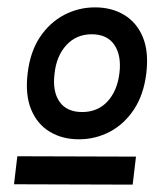

<svg xmlns="http://www.w3.org/2000/svg" viewBox="-20 -732 419 521"><path d="M27 -308 349 -307 340 -231 18 -232ZM194 -354Q149 -354 115 -374.5Q81 -395 64.5 -435Q48 -475 55 -533Q62 -592 88.5 -631.5Q115 -671 154 -691.5Q193 -712 238 -712Q283 -712 317 -691.5Q351 -671 367.5 -631.5Q384 -592 377 -533Q370 -475 343.5 -435Q317 -395 278 -374.5Q239 -354 194 -354ZM203 -428Q245 -428 271.5 -456.5Q298 -485 304 -533Q310 -581 290.5 -610Q271 -639 229 -639Q187 -639 160 -609.5Q133 -580 128 -532Q122 -484 141.5 -456Q161 -428 203 -428Z"/></svg>

Font: Inclusive Sans
Style: Italic
Weight: 400
Italic angle: -7°
Designer: Olivia King
Foundry: Olivia King
Version: Version 2.004